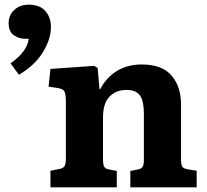

<svg xmlns="http://www.w3.org/2000/svg" viewBox="-20 -802 887 822"><path d="M196 0V-71L236 -79Q251 -82 256.5 -91Q262 -100 262 -127V-366Q262 -398 256 -410Q250 -422 227 -425L188 -431L196 -507L383 -520L398 -511L406 -420H409Q434 -469 479.5 -497.5Q525 -526 587 -526Q674 -526 714.5 -478.5Q755 -431 755 -355V-118Q755 -97 760.5 -88.5Q766 -80 785 -77L822 -71V0H538V-70L568 -76Q585 -79 590.5 -87.5Q596 -96 596 -118V-313Q596 -370 579 -393.5Q562 -417 522 -417Q477 -417 449 -388.5Q421 -360 421 -298V-121Q421 -99 425.5 -89.5Q430 -80 445 -77L480 -70V0ZM61 -482 25 -531Q96 -580 103 -636H87Q61 -636 39 -651.5Q17 -667 17 -703Q17 -737 41 -759.5Q65 -782 104 -782Q150 -782 174 -755Q198 -728 198 -687Q198 -634 163 -577.5Q128 -521 61 -482Z"/></svg>

Font: Literata 12pt
Style: Bold
Weight: 700
Designer: Latin by Veronika Burian and Jose Scaglione. Greek by Irene Vlachou. Cyrillic by Vera Evstafieva.
Foundry: TypeTogether
Version: Version 3.002